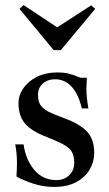

<svg xmlns="http://www.w3.org/2000/svg" viewBox="-20 -730 430 758"><path d="M45 -33Q47 -67 47 -86Q47 -126 40 -160H73Q82 -98 116 -58.5Q150 -19 203 -19Q233 -19 253 -38Q273 -57 273 -87Q273 -113 264.5 -129Q256 -145 233.5 -158Q211 -171 165 -189Q106 -211 79.5 -241.5Q53 -272 53 -322Q53 -354 72.5 -382Q92 -410 126.5 -427Q161 -444 206 -444Q234 -444 252.5 -439Q271 -434 298 -423H323Q321 -391 321 -380Q321 -348 329 -302H303Q290 -358 263 -387.5Q236 -417 197 -417Q168 -417 149 -400Q130 -383 130 -356Q130 -331 139 -316.5Q148 -302 169 -290.5Q190 -279 232 -264Q295 -241 323.5 -210.5Q352 -180 352 -126Q352 -91 334 -60.5Q316 -30 280.5 -11Q245 8 194 8Q152 8 113 -4.5Q74 -17 45 -33ZM57 -695 73 -710 206 -622 340 -709 356 -695 220 -532H192Z"/></svg>

Font: Ibarra Real Nova SemiBold
Style: Regular
Weight: 600
Designer: Jose Maria Ribagorda & Octavio Pardo
Foundry: Jose Maria Ribagorda
Version: Version 1.014